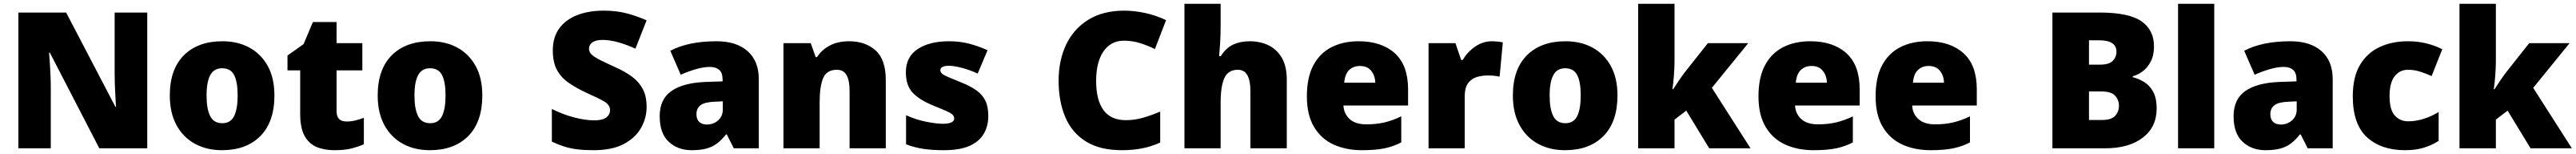

<svg xmlns="http://www.w3.org/2000/svg" viewBox="-20 -780 13591 810"><path d="M757 0H504L243 -503H239Q241 -480 243 -447.5Q245 -415 246.5 -382Q248 -349 248 -322V0H77V-714H329L589 -218H592Q591 -241 589 -272Q587 -303 586 -335Q585 -367 585 -391V-714H757Z M1428 -278Q1428 -139 1354 -64.5Q1280 10 1151 10Q1071 10 1009 -23.5Q947 -57 911.5 -121.5Q876 -186 876 -278Q876 -415 950 -489Q1024 -563 1154 -563Q1234 -563 1295.5 -530Q1357 -497 1392.5 -433.5Q1428 -370 1428 -278ZM1070 -278Q1070 -207 1089 -169.5Q1108 -132 1153 -132Q1197 -132 1215.5 -169.5Q1234 -207 1234 -278Q1234 -349 1215.5 -385Q1197 -421 1152 -421Q1109 -421 1089.5 -385Q1070 -349 1070 -278Z M1808 -141Q1834 -141 1855.5 -146.5Q1877 -152 1900 -160V-21Q1869 -8 1834 1Q1799 10 1745 10Q1691 10 1650.5 -7Q1610 -24 1587 -65.5Q1564 -107 1564 -182V-410H1497V-488L1582 -548L1631 -664H1756V-553H1892V-410H1756V-195Q1756 -141 1808 -141Z M2525 -278Q2525 -139 2451 -64.5Q2377 10 2248 10Q2168 10 2106 -23.5Q2044 -57 2008.5 -121.5Q1973 -186 1973 -278Q1973 -415 2047 -489Q2121 -563 2251 -563Q2331 -563 2392.5 -530Q2454 -497 2489.5 -433.5Q2525 -370 2525 -278ZM2167 -278Q2167 -207 2186 -169.5Q2205 -132 2250 -132Q2294 -132 2312.5 -169.5Q2331 -207 2331 -278Q2331 -349 2312.5 -385Q2294 -421 2249 -421Q2206 -421 2186.5 -385Q2167 -349 2167 -278Z M3392 -217Q3392 -159 3362.5 -107Q3333 -55 3271.5 -22.5Q3210 10 3112 10Q3063 10 3026.5 5.5Q2990 1 2958 -9Q2926 -19 2892 -35V-207Q2950 -178 3009 -162.5Q3068 -147 3116 -147Q3159 -147 3179 -162Q3199 -177 3199 -200Q3199 -228 3169.5 -245.5Q3140 -263 3070 -294Q3017 -319 2978 -346.5Q2939 -374 2918 -414Q2897 -454 2897 -515Q2897 -584 2931 -630.5Q2965 -677 3025.5 -700.5Q3086 -724 3166 -724Q3236 -724 3292 -708.5Q3348 -693 3392 -673L3333 -524Q3287 -545 3242.5 -557.5Q3198 -570 3160 -570Q3123 -570 3105.5 -557Q3088 -544 3088 -524Q3088 -507 3101 -494Q3114 -481 3144.5 -465.5Q3175 -450 3228 -426Q3280 -403 3316.5 -375.5Q3353 -348 3372.5 -310.5Q3392 -273 3392 -217Z M3761 -563Q3866 -563 3925 -511Q3984 -459 3984 -363V0H3852L3815 -73H3811Q3788 -44 3763.5 -25.5Q3739 -7 3707 1.5Q3675 10 3629 10Q3557 10 3509 -34Q3461 -78 3461 -169Q3461 -258 3522.5 -301Q3584 -344 3701 -349L3793 -352V-360Q3793 -397 3775 -412.5Q3757 -428 3726 -428Q3693 -428 3653 -416.5Q3613 -405 3572 -387L3517 -513Q3565 -538 3625.5 -550.5Q3686 -563 3761 -563ZM3750 -245Q3698 -243 3676.5 -226.5Q3655 -210 3655 -180Q3655 -152 3670 -138.5Q3685 -125 3710 -125Q3745 -125 3769.5 -147Q3794 -169 3794 -204V-247Z M4460 -563Q4546 -563 4600 -515Q4654 -467 4654 -360V0H4463V-302Q4463 -357 4447 -385Q4431 -413 4396 -413Q4342 -413 4323.5 -369Q4305 -325 4305 -242V0H4114V-553H4258L4284 -480H4291Q4317 -519 4359.5 -541Q4402 -563 4460 -563Z M5195 -170Q5195 -118 5171.5 -77Q5148 -36 5096.5 -13Q5045 10 4961 10Q4902 10 4855.5 3.5Q4809 -3 4761 -21V-174Q4814 -150 4868 -139.5Q4922 -129 4953 -129Q5015 -129 5015 -157Q5015 -169 5005 -178Q4995 -187 4969.5 -198Q4944 -209 4897 -228Q4828 -257 4794 -294.5Q4760 -332 4760 -400Q4760 -481 4822.5 -522Q4885 -563 4988 -563Q5043 -563 5091 -551Q5139 -539 5191 -516L5139 -393Q5098 -412 5056 -423Q5014 -434 4989 -434Q4942 -434 4942 -411Q4942 -401 4950.5 -393Q4959 -385 4983 -375Q5007 -365 5053 -346Q5101 -327 5132.5 -304.5Q5164 -282 5179.5 -250.5Q5195 -219 5195 -170Z M5910 -566Q5842 -566 5803 -510Q5764 -454 5764 -354Q5764 -253 5803 -200.5Q5842 -148 5921 -148Q5968 -148 6012.5 -161Q6057 -174 6102 -193V-30Q6055 -9 6005.5 0.5Q5956 10 5900 10Q5784 10 5710 -36Q5636 -82 5601 -164.5Q5566 -247 5566 -355Q5566 -463 5606 -546Q5646 -629 5723.5 -676.5Q5801 -724 5912 -724Q5964 -724 6021 -712Q6078 -700 6133 -674L6074 -522Q6035 -541 5995 -553.5Q5955 -566 5910 -566Z M6421 -652Q6421 -591 6418 -549Q6415 -507 6413 -485H6422Q6449 -528 6487 -545.5Q6525 -563 6574 -563Q6629 -563 6673 -542Q6717 -521 6743.5 -476.5Q6770 -432 6770 -360V0H6578V-302Q6578 -413 6512 -413Q6460 -413 6440.5 -369Q6421 -325 6421 -243V0H6230V-760H6421Z M7149 -563Q7270 -563 7340 -500Q7410 -437 7410 -310V-225H7069Q7071 -182 7101.5 -154Q7132 -126 7190 -126Q7242 -126 7285 -136Q7328 -146 7374 -168V-31Q7334 -10 7286.5 0Q7239 10 7167 10Q7083 10 7017.5 -19.5Q6952 -49 6914 -112Q6876 -175 6876 -273Q6876 -373 6910.5 -437Q6945 -501 7006.5 -532Q7068 -563 7149 -563ZM7156 -433Q7122 -433 7099.5 -412Q7077 -391 7073 -345H7237Q7236 -382 7215.5 -407.5Q7195 -433 7156 -433Z M7852 -563Q7868 -563 7885 -561Q7902 -559 7910 -557L7893 -377Q7883 -379 7868.5 -381Q7854 -383 7828 -383Q7804 -383 7776.5 -376Q7749 -369 7729 -345.5Q7709 -322 7709 -272V0H7518V-553H7660L7690 -465H7699Q7722 -506 7763.5 -534.5Q7805 -563 7852 -563Z M8515 -278Q8515 -139 8441 -64.5Q8367 10 8238 10Q8158 10 8096 -23.5Q8034 -57 7998.5 -121.5Q7963 -186 7963 -278Q7963 -415 8037 -489Q8111 -563 8241 -563Q8321 -563 8382.5 -530Q8444 -497 8479.5 -433.5Q8515 -370 8515 -278ZM8157 -278Q8157 -207 8176 -169.5Q8195 -132 8240 -132Q8284 -132 8302.5 -169.5Q8321 -207 8321 -278Q8321 -349 8302.5 -385Q8284 -421 8239 -421Q8196 -421 8176.5 -385Q8157 -349 8157 -278Z M8816 -461Q8816 -427 8813 -386Q8810 -345 8805 -311H8809Q8820 -328 8837.5 -354Q8855 -380 8868 -397L8992 -553H9205L9013 -318L9217 0H8999L8878 -198L8816 -151V0H8624V-760H8816Z M9532 -563Q9653 -563 9723 -500Q9793 -437 9793 -310V-225H9452Q9454 -182 9484.5 -154Q9515 -126 9573 -126Q9625 -126 9668 -136Q9711 -146 9757 -168V-31Q9717 -10 9669.5 0Q9622 10 9550 10Q9466 10 9400.5 -19.5Q9335 -49 9297 -112Q9259 -175 9259 -273Q9259 -373 9293.5 -437Q9328 -501 9389.5 -532Q9451 -563 9532 -563ZM9539 -433Q9505 -433 9482.5 -412Q9460 -391 9456 -345H9620Q9619 -382 9598.5 -407.5Q9578 -433 9539 -433Z M10150 -563Q10271 -563 10341 -500Q10411 -437 10411 -310V-225H10070Q10072 -182 10102.5 -154Q10133 -126 10191 -126Q10243 -126 10286 -136Q10329 -146 10375 -168V-31Q10335 -10 10287.5 0Q10240 10 10168 10Q10084 10 10018.5 -19.5Q9953 -49 9915 -112Q9877 -175 9877 -273Q9877 -373 9911.5 -437Q9946 -501 10007.5 -532Q10069 -563 10150 -563ZM10157 -433Q10123 -433 10100.5 -412Q10078 -391 10074 -345H10238Q10237 -382 10216.5 -407.5Q10196 -433 10157 -433Z M11059 -714Q11214 -714 11280 -668Q11346 -622 11346 -536Q11346 -489 11329 -456.5Q11312 -424 11286.5 -405Q11261 -386 11234 -379V-374Q11263 -367 11292 -350Q11321 -333 11340.5 -299.5Q11360 -266 11360 -209Q11360 -112 11287 -56Q11214 0 11088 0H10810V-714ZM11061 -440Q11109 -440 11128.5 -460Q11148 -480 11148 -508Q11148 -568 11057 -568H11003V-440ZM11003 -299V-149H11071Q11121 -149 11141 -170.5Q11161 -192 11161 -225Q11161 -254 11141 -276.5Q11121 -299 11067 -299Z M11664 0H11473V-760H11664Z M12066 -563Q12171 -563 12230 -511Q12289 -459 12289 -363V0H12157L12120 -73H12116Q12093 -44 12068.5 -25.5Q12044 -7 12012 1.5Q11980 10 11934 10Q11862 10 11814 -34Q11766 -78 11766 -169Q11766 -258 11827.5 -301Q11889 -344 12006 -349L12098 -352V-360Q12098 -397 12080 -412.5Q12062 -428 12031 -428Q11998 -428 11958 -416.5Q11918 -405 11877 -387L11822 -513Q11870 -538 11930.5 -550.5Q11991 -563 12066 -563ZM12055 -245Q12003 -243 11981.5 -226.5Q11960 -210 11960 -180Q11960 -152 11975 -138.5Q11990 -125 12015 -125Q12050 -125 12074.5 -147Q12099 -169 12099 -204V-247Z M12671 10Q12545 10 12470 -58Q12395 -126 12395 -274Q12395 -375 12433 -438.5Q12471 -502 12536.5 -532.5Q12602 -563 12686 -563Q12737 -563 12782.5 -552Q12828 -541 12867 -521L12811 -380Q12777 -395 12747.5 -404Q12718 -413 12686 -413Q12643 -413 12616 -379Q12589 -345 12589 -275Q12589 -203 12616.5 -172.5Q12644 -142 12687 -142Q12728 -142 12769.5 -155Q12811 -168 12848 -191V-39Q12814 -17 12771 -3.5Q12728 10 12671 10Z M13150 -461Q13150 -427 13147 -386Q13144 -345 13139 -311H13143Q13154 -328 13171.5 -354Q13189 -380 13202 -397L13326 -553H13539L13347 -318L13551 0H13333L13212 -198L13150 -151V0H12958V-760H13150Z"/></svg>

Font: Noto Sans Cherokee Black
Style: Regular
Weight: 900
Designer: Monotype Design Team
Foundry: Monotype Imaging Inc.
Version: Version 2.001; ttfautohint (v1.8.4.7-5d5b)